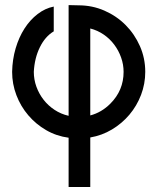

<svg xmlns="http://www.w3.org/2000/svg" viewBox="-20 -543 619 757"><path d="M250.5 194.3V0Q202.6 -6.3 162.1 -29.8Q121.6 -53.2 91.6 -88.4Q61.5 -123.5 44.7 -167.7Q27.8 -211.9 27.8 -259.8Q28.8 -308.6 41.7 -352.5Q54.7 -396.5 76.7 -430.7Q98.6 -464.8 128.2 -487.5Q157.7 -510.3 191.9 -517.1V-419.4Q157.7 -398.9 137 -356.4Q116.2 -314 113.3 -259.8Q113.3 -229.5 123.5 -201.2Q133.8 -172.9 151.9 -149.7Q169.9 -126.5 195.1 -109.9Q220.2 -93.3 250.5 -86.4V-522.9L290 -522Q343.8 -522 391.4 -501.2Q439 -480.5 474.9 -444.6Q510.7 -408.7 531.7 -361.1Q552.7 -313.5 552.7 -259.8Q552.7 -212.4 536.1 -168.9Q519.5 -125.5 490.2 -90.8Q460.9 -56.2 421.4 -32.5Q381.8 -8.8 335.9 -1V194.3ZM415 -134.3Q467.3 -186.5 467.3 -259.8Q467.3 -288.6 457.5 -316.2Q447.8 -343.8 430.4 -366.9Q413.1 -390.1 388.9 -406.7Q364.7 -423.3 335.9 -430.7V-87.9Q380.4 -99.6 415 -134.3Z"/></svg>

Font: Proletarsk
Style: Regular
Weight: 400
Designer: Peter Wiegel, original typeface by Carl Albert Fahrenwaldt 1901
Foundry: Peter Wiegel
Version: Version 1.000 2010 initial release